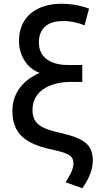

<svg xmlns="http://www.w3.org/2000/svg" viewBox="-20 -804 525 1022"><path d="M304 -96C429 -67 474 -34 474 52C474 107 444 163 418 198L329 166C343 143 371 103 371 67C371 21 338 10 252 -9C114 -39 46 -93 46 -214C46 -336 139 -394 191 -416C120 -442 81 -513 81 -586C81 -719 180 -784 307 -784C374 -784 429 -768 454 -758L430 -669C404 -680 366 -692 315 -692C223 -692 187 -643 187 -578C187 -499 248 -458 343 -458H418V-368H352C282 -368 153 -340 153 -219C153 -140 206 -118 304 -96Z"/></svg>

Font: Repo Medium
Style: Regular
Weight: 500
Designer: Stefan Peev
Foundry: Context Ltd
Version: Version 1.502